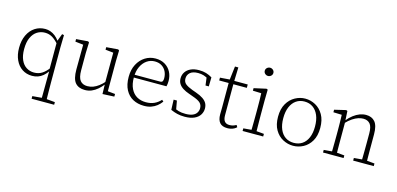

<svg xmlns="http://www.w3.org/2000/svg" viewBox="-80 -1221 4094 1981"><g transform="rotate(15 1967.0 -231.0)"><path d="M312 242V214L431 204H446L553 214V242ZM254 13Q194 13 148 -17.5Q102 -48 76.5 -103.5Q51 -159 51 -232Q51 -312 79 -370Q107 -428 155 -459Q203 -490 264 -490Q292 -490 319 -480.5Q346 -471 371 -451.5Q396 -432 418 -401H431L423 -365Q385 -410 349.5 -431Q314 -452 271 -452Q225 -452 187.5 -428.5Q150 -405 127.5 -356.5Q105 -308 105 -233Q105 -164 126 -117.5Q147 -71 183.5 -48Q220 -25 265 -25Q312 -25 348.5 -47.5Q385 -70 422 -119L430 -81H417Q395 -49 370 -28Q345 -7 316 3Q287 13 254 13ZM411 242Q412 206 412 170.5Q412 135 412.5 99.5Q413 64 413 29L414 -82L412 -88V-400L413 -401L444 -483L465 -478L462 -347V29Q462 64 462.5 99.5Q463 135 463.5 170.5Q464 206 465 242Z M818 13Q750 13 715 -28Q680 -69 680 -169L682 -450L700 -432L596 -444V-471L722 -481L734 -472L730 -359V-175Q730 -96 756.5 -64Q783 -32 833 -32Q865 -32 894.5 -43Q924 -54 952.5 -75.5Q981 -97 1008 -128L1020 -97H1006Q981 -65 952 -40Q923 -15 890 -1Q857 13 818 13ZM1006 6 1003 -108 1002 -109 1003 -435 918 -444V-471L1043 -481L1055 -472L1052 -359V-36L1131 -28V0Z M1450 13Q1383 13 1331.5 -14.5Q1280 -42 1250.5 -97.5Q1221 -153 1221 -235Q1221 -313 1251 -370Q1281 -427 1331 -458.5Q1381 -490 1442 -490Q1500 -490 1542 -465Q1584 -440 1607 -397Q1630 -354 1630 -300Q1630 -282 1628 -267.5Q1626 -253 1623 -242H1249V-272H1549Q1567 -273 1573 -284Q1579 -295 1579 -315Q1579 -355 1563 -387.5Q1547 -420 1516.5 -439.5Q1486 -459 1442 -459Q1395 -459 1357 -432.5Q1319 -406 1296.5 -358Q1274 -310 1274 -245Q1274 -172 1298 -123.5Q1322 -75 1363.5 -51.5Q1405 -28 1460 -28Q1510 -28 1548 -45.5Q1586 -63 1616 -96L1633 -81Q1613 -53 1586.5 -32Q1560 -11 1526.5 1Q1493 13 1450 13Z M1884 13Q1840 13 1805 4.5Q1770 -4 1734 -20L1730 -128H1765L1785 -17H1755V-52Q1781 -36 1811 -27Q1841 -18 1886 -18Q1931 -18 1960 -30Q1989 -42 2003 -64Q2017 -86 2017 -112Q2017 -148 1994 -170Q1971 -192 1912 -212L1868 -228Q1830 -241 1801.5 -259Q1773 -277 1757.5 -301.5Q1742 -326 1742 -360Q1742 -397 1761.5 -426.5Q1781 -456 1817.5 -473Q1854 -490 1907 -490Q1949 -490 1982 -480Q2015 -470 2047 -451L2045 -354H2010L1997 -454H2022V-422Q1993 -442 1964.5 -450.5Q1936 -459 1905 -459Q1847 -459 1819 -434Q1791 -409 1791 -371Q1791 -334 1816 -313.5Q1841 -293 1892 -274L1934 -259Q1982 -242 2011 -222Q2040 -202 2053 -178Q2066 -154 2066 -122Q2066 -86 2046.5 -55Q2027 -24 1986.5 -5.5Q1946 13 1884 13Z M2260 -441V-477H2428V-441ZM2340 13Q2285 13 2259 -17Q2233 -47 2233 -105Q2233 -125 2233.5 -142Q2234 -159 2234 -181V-441H2133V-471L2254 -480L2234 -463L2253 -622H2289L2284 -462V-450V-111Q2284 -65 2301.5 -44.5Q2319 -24 2352 -24Q2374 -24 2390.5 -29Q2407 -34 2425 -44L2438 -23Q2427 -12 2412 -4Q2397 4 2379 8.5Q2361 13 2340 13Z M2501 0V-28L2606 -37H2621L2721 -28V0ZM2586 0Q2587 -25 2587.5 -62.5Q2588 -100 2588.5 -140Q2589 -180 2589 -212V-261Q2589 -308 2588.5 -349Q2588 -390 2586 -426L2496 -429V-456L2627 -485L2641 -479L2639 -359V-212Q2639 -180 2639.5 -140Q2640 -100 2640.5 -62.5Q2641 -25 2641 0ZM2607 -616Q2589 -616 2575 -628.5Q2561 -641 2561 -660Q2561 -679 2575 -691.5Q2589 -704 2607 -704Q2625 -704 2639 -691.5Q2653 -679 2653 -660Q2653 -641 2639 -628.5Q2625 -616 2607 -616Z M3041 13Q2985 13 2933 -14.5Q2881 -42 2848.5 -97.5Q2816 -153 2816 -237Q2816 -321 2848.5 -377Q2881 -433 2933 -461.5Q2985 -490 3041 -490Q3099 -490 3150.5 -462Q3202 -434 3234.5 -378Q3267 -322 3267 -237Q3267 -153 3234.5 -97.5Q3202 -42 3150.5 -14.5Q3099 13 3041 13ZM3041 -18Q3093 -18 3131 -43.5Q3169 -69 3190 -118Q3211 -167 3211 -236Q3211 -307 3190 -356.5Q3169 -406 3131 -432.5Q3093 -459 3041 -459Q2990 -459 2952 -432.5Q2914 -406 2893 -356.5Q2872 -307 2872 -237Q2872 -167 2893 -118Q2914 -69 2952 -43.5Q2990 -18 3041 -18Z M3360 0V-28L3466 -37H3481L3580 -28V0ZM3446 0Q3447 -25 3447.5 -62.5Q3448 -100 3448.5 -140Q3449 -180 3449 -212V-261Q3449 -293 3448.5 -321.5Q3448 -350 3447.5 -376Q3447 -402 3446 -426L3356 -429V-456L3478 -485L3492 -479L3498 -370L3499 -369V-212Q3499 -180 3499 -140Q3499 -100 3499.5 -62.5Q3500 -25 3501 0ZM3682 0V-28L3787 -37H3802L3902 -28V0ZM3767 0Q3768 -25 3768.5 -62Q3769 -99 3769.5 -139Q3770 -179 3770 -212V-313Q3770 -386 3744.5 -415.5Q3719 -445 3673 -445Q3648 -445 3619.5 -436Q3591 -427 3558.5 -405.5Q3526 -384 3489 -345L3482 -376H3492Q3524 -415 3557 -440Q3590 -465 3623.5 -477.5Q3657 -490 3691 -490Q3752 -490 3786 -450Q3820 -410 3820 -317V-212Q3820 -179 3820 -139Q3820 -99 3820.5 -62Q3821 -25 3822 0Z"/></g></svg>

Font: Source Serif 4 18pt Light
Style: Regular
Weight: 300
Designer: Frank Grießhammer
Foundry: Adobe Systems Incorporated
Version: Version 4.004;hotconv 1.0.116;makeotfexe 2.5.65601